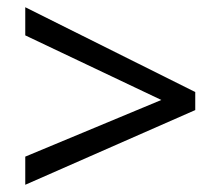

<svg xmlns="http://www.w3.org/2000/svg" viewBox="-20 -628 612 532"><path d="M50 -194 427 -351 50 -530V-608L521 -373V-323L50 -116Z"/></svg>

Font: Noto Sans Tifinagh APT
Style: Regular
Weight: 400
Designer: JamraPatel
Foundry: JamraPatel LLC
Version: Version 2.006; ttfautohint (v1.8.4.7-5d5b)